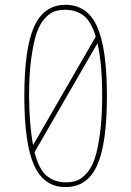

<svg xmlns="http://www.w3.org/2000/svg" viewBox="-20 -760 540 790"><path d="M122.1 -133.8Q140.6 -61.5 173.3 -35.6Q206.1 -9.8 250 -9.8Q275.4 -9.8 294.9 -16.6Q314.5 -23.4 335 -45.4Q355.5 -67.4 368.7 -104.5Q381.8 -141.6 391.1 -208Q400.4 -274.4 400.4 -365.2Q400.4 -500 380.9 -582ZM116.2 -163.1 374 -609.4Q354.5 -673.8 322.8 -696.8Q291 -719.7 250 -719.7Q224.6 -719.7 205.1 -713.4Q185.5 -707 165 -685.1Q144.5 -663.1 131.3 -625.5Q118.2 -587.9 108.9 -522Q99.6 -456.1 99.6 -365.2Q100.6 -243.2 116.2 -163.1ZM379.4 -79.1Q338.9 9.8 250 9.8Q161.1 9.8 120.6 -79.1Q80.1 -168 80.1 -364.7Q80.1 -561.5 120.6 -650.9Q161.1 -740.2 250 -740.2Q338.9 -740.2 379.4 -650.9Q419.9 -561.5 419.9 -364.7Q419.9 -168 379.4 -79.1Z"/></svg>

Font: Mgen+ 1m thin
Style: Regular
Weight: 100
Designer: [Source Han Sans]
Ryoko NISHIZUKA  (kana & ideographs); Paul D. Hunt (Latin, Greek & Cyrillic); Wenlong ZHANG  (bopomofo
Version: Version 1.059.20150602